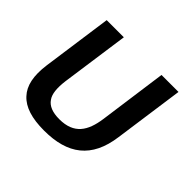

<svg xmlns="http://www.w3.org/2000/svg" viewBox="-135 -684 847 847"><g transform="rotate(45 289.0 -260.0)"><path d="M234 10C381 10 467 -53 487 -202L533 -530H427L383 -211C371 -127 338 -73 246 -73C203 -73 175 -85 160 -107C144 -128 141 -164 147 -211L192 -530H85L39 -202C29 -128 40 -76 72 -42C104 -7 157 10 234 10Z"/></g></svg>

Font: Cheyenne Sans Medium
Style: Italic
Weight: 500
Italic angle: -8.13011°
Designer: The Public Sans project authors (U.S. Web Design System), Libre Franklin designed by Pablo Impallari and Rodrigo Fuenzal
Foundry: The Cheyenne Sans Project Authors
Version: Version 2.007